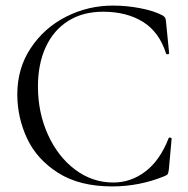

<svg xmlns="http://www.w3.org/2000/svg" viewBox="-20 -656 673 688"><path d="M42 -318Q42 -411 90 -483.5Q138 -556 216.5 -596Q295 -636 385 -636Q434 -636 483 -626.5Q532 -617 562 -601Q570 -596 572 -592Q574 -588 575 -577L586 -466Q586 -462 581.5 -461.5Q577 -461 575 -464Q551 -541 492.5 -577.5Q434 -614 349 -614Q277 -614 224.5 -581Q172 -548 144 -487.5Q116 -427 116 -346Q116 -252 152 -173Q188 -94 249.5 -48Q311 -2 386 -2Q449 -2 501 -41.5Q553 -81 584 -160Q585 -164 590 -163Q595 -162 595 -159L585 -48Q583 -35 581 -32Q579 -29 570 -25Q480 12 382 12Q265 12 188.5 -36.5Q112 -85 77 -160Q42 -235 42 -318Z"/></svg>

Font: Cormorant Upright
Style: Regular
Weight: 400
Designer: Christian Thalmann (Catharsis Fonts)
Foundry: Catharsis Fonts
Version: Version 3.302